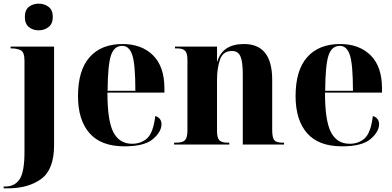

<svg xmlns="http://www.w3.org/2000/svg" viewBox="-35 -791 2148 1051"><path d="M177 -625Q208 -625 231 -643Q254 -661 254 -698Q254 -736 231 -753.5Q208 -771 177 -771Q145 -771 123 -753.5Q101 -736 101 -698Q101 -661 123 -643Q145 -625 177 -625ZM-15 240H7Q120 240 190.5 188.5Q261 137 261 4V-536H23V-526H29Q59 -526 79 -515.5Q99 -505 99 -459V41Q99 150 72.5 190Q46 230 -7 230H-15Z M646 10Q756 10 802.5 -30Q849 -70 849 -111Q849 -145 815 -156Q804 -65 771 -34.5Q738 -4 688 -4Q619 -4 586 -66.5Q553 -129 553 -284H865V-307Q865 -427 802.5 -488.5Q740 -550 636 -550Q519 -550 455.5 -478Q392 -406 392 -265Q392 -134 455 -62Q518 10 646 10ZM554 -294Q555 -436 572.5 -488Q590 -540 634 -540Q673 -540 689.5 -488.5Q706 -437 706 -294Z M918 0H1220V-10H1212Q1178 -10 1165.5 -23.5Q1153 -37 1153 -74V-356Q1153 -416 1169 -464Q1185 -512 1235 -512Q1268 -512 1281 -483Q1294 -454 1294 -383V0H1520V-10H1511Q1477 -10 1466 -24.5Q1455 -39 1455 -79V-354Q1455 -550 1301 -550Q1183 -550 1155 -455H1153V-536H923V-526H937Q966 -526 978.5 -512.5Q991 -499 991 -463V-77Q991 -38 978 -24Q965 -10 929 -10H918Z M1837 10Q1947 10 1993.5 -30Q2040 -70 2040 -111Q2040 -145 2006 -156Q1995 -65 1962 -34.5Q1929 -4 1879 -4Q1810 -4 1777 -66.5Q1744 -129 1744 -284H2056V-307Q2056 -427 1993.5 -488.5Q1931 -550 1827 -550Q1710 -550 1646.5 -478Q1583 -406 1583 -265Q1583 -134 1646 -62Q1709 10 1837 10ZM1745 -294Q1746 -436 1763.5 -488Q1781 -540 1825 -540Q1864 -540 1880.5 -488.5Q1897 -437 1897 -294Z"/></svg>

Font: Noto Serif Display SemiCondensed Extra
Style: Regular
Weight: 800
Width: 4
Designer: Monotype Design Team
Foundry: Monotype Imaging Inc.
Version: Version 1.900